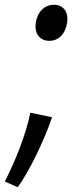

<svg xmlns="http://www.w3.org/2000/svg" viewBox="-74 -560 331 804"><path d="M133 -389C170 -389 200 -417 207 -465C214 -512 190 -540 152 -540C114 -540 83 -512 76 -465C69 -417 94 -389 133 -389ZM53 -88C35 2 -9 113 -54 200L0 224C46 163 114 22 144 -69Z"/></svg>

Font: Smiley Sans Oblique
Style: Regular
Weight: 400
Italic angle: -8°
Designer: oooooohmygosh, Nagisa Chen, Janine Sui, Heda Shi, Jian Li
Foundry: atelierAnchor
Version: Version 2.0.1